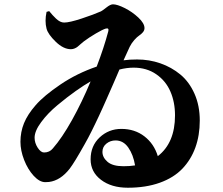

<svg xmlns="http://www.w3.org/2000/svg" viewBox="-20 -815 1040 894"><path d="M196.8 -759.8 209 -763.2Q219.2 -751 224.9 -744.6Q230.5 -738.3 240.7 -728.5Q251 -718.8 260.3 -714.4Q269.5 -710 278.8 -710Q303.7 -710 360.6 -728.8Q417.5 -747.6 450.2 -762.2Q456.5 -765.1 475.3 -780Q494.1 -794.9 505.9 -794.9Q525.9 -794.9 560.5 -777.6Q595.2 -760.3 624 -733.4Q652.8 -706.5 652.8 -684.1Q652.8 -673.8 645.5 -665Q638.2 -656.2 628.2 -649.7Q618.2 -643.1 605.5 -628.9Q592.8 -614.7 584 -597.2Q563.5 -552.2 555.2 -534.2Q583 -538.1 618.2 -538.1Q675.3 -538.1 727.1 -520Q778.8 -502 820.1 -467.8Q861.3 -433.6 885.7 -378.4Q910.2 -323.2 910.2 -253.9Q910.2 -184.6 889.6 -127.9Q869.1 -71.3 828.9 -29.3Q788.6 12.7 723.9 35.9Q659.2 59.1 575.2 59.1Q498.5 59.1 450.2 22.2Q401.9 -14.6 401.9 -73.2Q401.9 -135.7 444.1 -175.3Q486.3 -214.8 544.9 -214.8Q607.4 -214.8 652.3 -180.2Q697.3 -145.5 714.8 -87.9Q794.9 -149.9 794.9 -277.8Q794.9 -339.4 773.4 -388.9Q752 -438.5 707.5 -469.2Q663.1 -500 602.1 -500Q570.3 -500 536.1 -491.2Q534.2 -486.3 522.2 -458.7Q510.3 -431.2 506.6 -422.6Q502.9 -414.1 491.2 -387.7Q479.5 -361.3 474.4 -349.6Q469.2 -337.9 458.3 -313.5Q447.3 -289.1 440.7 -275.1Q434.1 -261.2 424.1 -240.2Q414.1 -219.2 406.7 -204.6Q399.4 -189.9 390.6 -173.3Q381.8 -156.7 374 -143.1Q326.7 -58.6 304.7 -29.8Q261.7 25.4 208.5 32.2Q200.2 33.2 190.9 33.2Q164.1 33.2 136.7 3.4Q109.4 -26.4 92.3 -70.3Q75.2 -114.3 75.2 -154.8Q75.2 -200.7 91.8 -241.5Q108.4 -282.2 146 -325.2Q184.6 -369.6 261.5 -421.6Q338.4 -473.6 430.2 -504.9Q463.9 -592.8 483.9 -668Q486.3 -676.8 483.9 -680.4Q481.4 -684.1 473.1 -682.1Q458 -677.7 426.8 -659.4Q395.5 -641.1 370.1 -622.1Q363.8 -617.2 354.7 -609.1Q345.7 -601.1 340.6 -596.9Q335.4 -592.8 327.4 -589.4Q319.3 -585.9 310.1 -585.9Q275.4 -585.9 239.7 -620.4Q204.1 -654.8 196.8 -681.2Q187.5 -716.3 196.8 -759.8ZM226.1 -124Q268.6 -172.4 315.2 -255.9Q361.8 -339.4 401.9 -436Q372.6 -419.4 332.5 -391.1Q292.5 -362.8 247.6 -325.4Q202.6 -288.1 171.9 -246.6Q141.1 -205.1 141.1 -173.8Q141.1 -149.4 155.5 -127.2Q169.9 -105 185.1 -105Q210.9 -105 226.1 -124ZM555.2 -41Q585 -41 608.9 -44.9Q600.6 -94.7 577.4 -127.9Q554.2 -161.1 518.1 -161.1Q493.7 -161.1 475.3 -146.2Q457 -131.3 457 -107.9Q457 -82 480.7 -61.5Q504.4 -41 555.2 -41Z"/></svg>

Font: Noto Serif JP Black
Style: Regular
Weight: 900
Designer: Ryoko NISHIZUKA  (kana & ideographs); Frank Grießhammer (Latin, Greek & Cyrillic); Wenlong ZHANG  (bopomofo); Sandoll Co
Foundry: Adobe Systems Incorporated
Version: Version 1.001;PS 1.001;hotconv 16.6.54;makeotf.lib2.5.65590